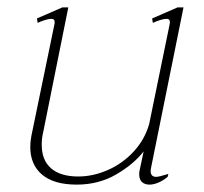

<svg xmlns="http://www.w3.org/2000/svg" viewBox="-20 -490 553 520"><path d="M388 -27Q388 -11 403 -11Q410 -11 436 -19L434 -11Q422 -1 409 4.5Q396 10 385 10Q372 10 364.5 3Q357 -4 357 -18Q357 -24 358 -28L369 -80Q342 -45 294.5 -17.5Q247 10 188 10Q126 10 94 -17Q62 -44 62 -92Q62 -106 65 -122L128 -427V-431Q128 -439 119 -439Q112 -439 101 -435.5Q90 -432 82 -428L80 -440L149 -470H165L97 -132Q93 -116 93 -98Q93 -56 118.5 -34Q144 -12 192 -12Q232 -12 272 -29.5Q312 -47 342 -79.5Q372 -112 384 -154L440 -427V-431Q440 -439 431 -439Q424 -439 413 -435.5Q402 -432 394 -428L392 -440L461 -470H477L390 -40Q388 -30 388 -27Z"/></svg>

Font: Taviraj Thin
Style: Italic
Weight: 250
Italic angle: -12°
Designer: Katatrad Team
Foundry: CadsonDemak
Version: Version 1.001